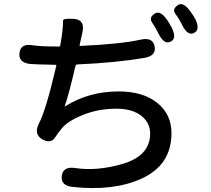

<svg xmlns="http://www.w3.org/2000/svg" viewBox="-20 -866 1040 945"><path d="M338 54Q278 48 284 0Q290 -48 350 -39Q456 -23 579 -58Q719 -98 719 -208Q719 -261 677 -295Q632 -331 553 -331Q464 -331 388.5 -300.5Q313 -270 284 -234Q266 -212 250 -188Q229 -157 187 -181Q145 -206 172 -259Q206 -323 257 -542Q258 -547 253 -547Q151 -549 129 -551Q69 -558 76 -606Q82 -654 142 -643Q178 -637 271 -637Q276 -637 277 -644L280 -663Q285 -692 288 -721Q291 -750 290 -763.5Q289 -777 344 -773Q399 -769 386 -708L372 -645Q371 -640 376 -640Q575 -649 673 -671Q732 -684 741 -638Q750 -591 690 -581Q548 -557 362 -549Q353 -549 351 -540Q320 -405 299 -345Q297 -340 301 -343Q417 -416 564 -416Q684 -416 754 -359.5Q824 -303 824 -211Q824 -54 677 13Q539 76 338 54ZM820 -661Q788 -645 761 -699Q746 -730 729 -754.5Q712 -779 740 -798Q768 -818 802 -769Q813 -753 825 -730Q852 -677 820 -661ZM935 -704Q904 -688 877 -742Q862 -773 844 -796.5Q826 -820 854 -840Q881 -860 916 -811Q935 -785 941 -773Q967 -719 935 -704Z"/></svg>

Font: Resource Han Rounded KR Medium
Style: Regular
Weight: 500
Designer: Cyano Hao (round all glyphs); Ryoko NISHIZUKA 西塚涼子 (kana, bopomofo & ideographs); Paul D. Hunt (Latin, Greek & Cyrillic)
Foundry: Cyano Hao
Version: 0.990